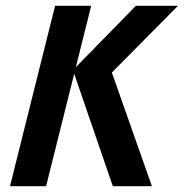

<svg xmlns="http://www.w3.org/2000/svg" viewBox="-20 -645 637 665"><path d="M370.8 0 232.6 -402.1 450.7 -625H596.5L367.4 -393.8L506.2 0ZM14.6 0 170.8 -625H295.8L139.6 0Z"/></svg>

Font: Afacad
Style: Italic
Weight: 400
Italic angle: -14°
Designer: Kristian Moeller
Foundry: Dicotype
Version: Version 1.000